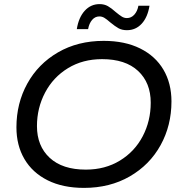

<svg xmlns="http://www.w3.org/2000/svg" viewBox="-20 -907 880 935"><path d="M60 -287Q60 -404 113 -500Q166 -596 262.5 -652Q359 -708 485 -708Q588 -708 662.5 -671Q737 -634 776 -567.5Q815 -501 815 -413Q815 -296 762 -200Q709 -104 612 -48Q515 8 389 8Q286 8 212 -29Q138 -66 99 -132.5Q60 -199 60 -287ZM714 -407Q714 -504 652.5 -561.5Q591 -619 477 -619Q383 -619 311 -575Q239 -531 199.5 -456Q160 -381 160 -293Q160 -196 222 -138.5Q284 -81 398 -81Q492 -81 564 -125Q636 -169 675 -243.5Q714 -318 714 -407ZM517 -798Q500 -813 488.5 -820Q477 -827 464 -827Q443 -827 428.5 -810Q414 -793 409 -765H354Q363 -822 392.5 -854.5Q422 -887 465 -887Q488 -887 505.5 -877Q523 -867 544 -848Q562 -833 573.5 -826Q585 -819 598 -819Q619 -819 634 -835.5Q649 -852 654 -879H708Q699 -823 670 -791.5Q641 -760 598 -760Q574 -760 557 -769.5Q540 -779 517 -798Z"/></svg>

Font: Montserrat Alternates Medium
Style: Italic
Weight: 500
Italic angle: -11.3°
Designer: Julieta Ulanovsky
Foundry: Julieta Ulanovsky
Version: Version 7.200